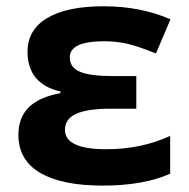

<svg xmlns="http://www.w3.org/2000/svg" viewBox="-20 -576 595 606"><path d="M309.1 -445.8Q200.2 -445.8 200.2 -395Q200.2 -362.8 232.7 -349.4Q265.1 -335.9 335 -335.9H410.2V-232.9H328.1Q256.8 -232.9 220.9 -217Q185.1 -201.2 185.1 -166Q185.1 -105 315.9 -105Q425.8 -105 517.1 -147V-27.8Q433.1 9.8 304.2 9.8Q175.3 9.8 106.7 -30.5Q38.1 -70.8 38.1 -150.9Q38.1 -203.1 69.3 -235.8Q100.6 -268.6 170.9 -282.2V-287.1Q66.9 -311 66.9 -413.1Q66.9 -481.9 128.9 -519Q190.9 -556.2 307.1 -556.2Q423.3 -556.2 518.1 -515.1L472.2 -407.2Q414.1 -430.7 380.4 -438.2Q346.7 -445.8 309.1 -445.8Z"/></svg>

Font: NotoSans-Bold
Style: Bold
Weight: 700
Designer: Monotype Design team
Foundry: Monotype Imaging Inc.
Version: Version 1.04